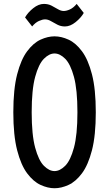

<svg xmlns="http://www.w3.org/2000/svg" viewBox="-20 -977 572 1006"><path d="M265.6 9.3Q230.5 9.3 192.6 -8.1Q154.8 -25.4 122.3 -68.8Q89.8 -112.3 69.8 -189.9Q49.8 -267.6 49.8 -388.7Q49.8 -509.8 69.8 -587.4Q89.8 -665 122.3 -708.5Q154.8 -752 192.6 -769.3Q230.5 -786.6 265.6 -786.6Q301.3 -786.6 339.1 -769.3Q377 -752 409.4 -708.5Q441.9 -665 461.9 -587.4Q481.9 -509.8 481.9 -388.7Q481.9 -267.6 461.9 -189.9Q441.9 -112.3 409.4 -68.8Q377 -25.4 339.1 -8.1Q301.3 9.3 265.6 9.3ZM265.6 -80.6Q293.9 -80.6 321.5 -108.2Q349.1 -135.7 367.4 -203.1Q385.7 -270.5 385.7 -388.7Q385.7 -507.3 367.4 -574.5Q349.1 -641.6 321.5 -669.2Q293.9 -696.8 265.6 -696.8Q237.8 -696.8 210.2 -669.2Q182.6 -641.6 164.3 -574.5Q146 -507.3 146 -388.7Q146 -270.5 164.3 -203.1Q182.6 -135.7 210.2 -108.2Q237.8 -80.6 265.6 -80.6ZM148.4 -838.4 111.3 -885.7Q126 -911.6 154.1 -934.1Q182.1 -956.5 210 -956.5Q232.4 -956.5 250.2 -947.3Q268.1 -938 283.7 -928.7Q299.3 -919.4 314 -919.4Q328.1 -919.4 346.4 -927.7Q364.7 -936 381.8 -956.5L418.9 -909.2Q404.3 -883.8 376.2 -861.1Q348.1 -838.4 320.3 -838.4Q298.8 -838.4 280.8 -847.7Q262.7 -856.9 247.1 -866.2Q231.4 -875.5 216.3 -875.5Q202.6 -875.5 184.1 -867.2Q165.5 -858.9 148.4 -838.4Z"/></svg>

Font: Voltaire
Style: Regular
Weight: 400
Designer: Yvonne Schüttler, Eben Sorkin, Emma Marichal
Foundry: Sorkin Type Co.
Version: Version 1.010; ttfautohint (v1.8.4.7-5d5b)